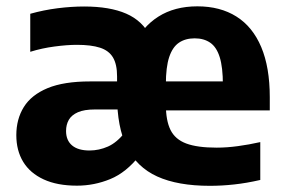

<svg xmlns="http://www.w3.org/2000/svg" viewBox="-20 -576 900 606"><path d="M642.5 10.5Q541 10.5 476.2 -19Q411.5 -48.5 380.5 -111.5Q349.5 -174.5 349.5 -274L374 -286Q374 -370.5 401.2 -430.8Q428.5 -491 479.8 -523.5Q531 -556 603 -556Q675 -556 726.2 -523.8Q777.5 -491.5 804.5 -427.5Q831.5 -363.5 831.5 -269V-227.5H475.5V-319H709L683.5 -308.5Q683.5 -363.5 673.5 -395.5Q663.5 -427.5 643.5 -441.2Q623.5 -455 594.5 -455Q565 -455 544.8 -441.2Q524.5 -427.5 514 -395.8Q503.5 -364 503.5 -310V-246Q503.5 -195.5 518.2 -165.8Q533 -136 568 -123Q603 -110 664 -110Q696 -110 731 -114.8Q766 -119.5 801.5 -127.5V-8Q758 2 719 6.2Q680 10.5 642.5 10.5ZM223 10Q160.5 10 117.8 -9.8Q75 -29.5 53.2 -65.2Q31.5 -101 31.5 -149.5Q31.5 -200 55.2 -238.2Q79 -276.5 130.2 -297.8Q181.5 -319 264 -319H379V-230.5H279.5Q246 -230.5 226 -221.8Q206 -213 197.2 -197.8Q188.5 -182.5 188.5 -162.5Q188.5 -133 207.5 -117Q226.5 -101 262.5 -101Q292.5 -101 320.8 -113.5Q349 -126 375 -159L420.5 -85Q378.5 -31.5 328 -10.8Q277.5 10 223 10ZM349.5 -274V-335Q349.5 -373 336.5 -394.8Q323.5 -416.5 295.5 -425.5Q267.5 -434.5 223 -434.5Q192 -434.5 152.2 -429.2Q112.5 -424 75.5 -412.5V-532.5Q118.5 -544.5 162 -550Q205.5 -555.5 245.5 -555.5Q326.5 -555.5 378.2 -533Q430 -510.5 454.8 -460.8Q479.5 -411 479.5 -330V-271Z"/></svg>

Font: Encode Sans Condensed Thin
Style: Bold
Weight: 700
Version: Version 3.002